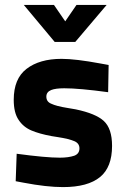

<svg xmlns="http://www.w3.org/2000/svg" viewBox="-20 -751 512 783"><path d="M237 12Q338 12 388 -29Q437 -69 437 -156Q437 -227 403 -258Q370 -288 289 -305L254 -311Q210 -318 189 -328Q169 -336 169 -357Q169 -376 189 -384Q207 -391 242 -391Q303 -391 421 -375L423 -486L390 -492Q288 -511 231 -511Q141 -511 88 -470Q36 -430 36 -344Q36 -291 56 -262Q75 -233 108 -219Q141 -205 190 -196Q206 -193 215 -192Q261 -185 284 -175Q304 -166 304 -146Q304 -124 283 -116Q259 -108 224 -108Q166 -108 48 -124L44 -12L76 -6Q170 12 237 12ZM200 -731H77L203 -580H287L415 -731H292L246 -664Z"/></svg>

Font: Online Auction - Bold
Style: Bold
Weight: 500
Designer: Mohamed Mostafa, the designer of Online Auction
Foundry: Kief Type Foundry
Version: ""